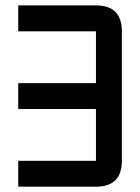

<svg xmlns="http://www.w3.org/2000/svg" viewBox="-20 -704 528 724"><path d="M439.5 -585.9V-97.7Q439.5 0 341.8 0H48.8V-97.7H341.8V-293H48.8V-390.6H341.8V-585.9H48.8V-683.6H341.8Q439.5 -683.6 439.5 -585.9Z"/></svg>

Font: BabelStone Runic Beorhtric
Style: Regular
Weight: 400
Designer: Andrew West
Foundry: BabelStone
Version: Version 7.004;November 9, 2023